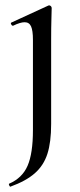

<svg xmlns="http://www.w3.org/2000/svg" viewBox="-20 -415 299 717"><path d="M171 -267V48Q171 116 157 159.5Q143 203 110 232Q77 261 19 282Q17 283 14.5 277.5Q12 272 14 271Q63 250 83 204Q103 158 103 71V-266Q103 -301 96 -316.5Q89 -332 72 -332Q56 -332 29 -319H28Q24 -319 21.5 -324.5Q19 -330 23 -331L160 -394L163 -395Q167 -395 170 -392Q173 -389 173 -385Q173 -378 172 -345Q171 -312 171 -267Z"/></svg>

Font: Cormorant Garamond Medium
Style: Regular
Weight: 500
Designer: Christian Thalmann (Catharsis Fonts)
Foundry: Catharsis Fonts
Version: Version 4.000